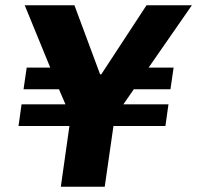

<svg xmlns="http://www.w3.org/2000/svg" viewBox="-20 -706 746 726"><path d="M210 0 242.5 -229.5H50L61.5 -311.5H227.5L203 -368.5H69L81 -450.5H170L73.5 -686H261.5L358.5 -425H363L534 -686H705.5L542 -450.5H636.5L624.5 -368.5H486L446.5 -311.5H617L605.5 -229.5H409L376 0Z"/></svg>

Font: Chivo Medium
Style: Italic
Weight: 500
Italic angle: -8.05°
Designer: Hector Gatti
Foundry: Omnibus-Type
Version: Version 2.002